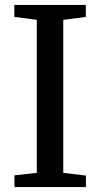

<svg xmlns="http://www.w3.org/2000/svg" viewBox="-20 -763 409 783"><path d="M130 -58V-682L38.5 -694V-743H330V-694L238 -682V-58L330.5 -47V0H39V-48Z"/></svg>

Font: Merriweather 24pt
Style: Regular
Weight: 400
Designer: Eben Sorkin
Foundry: Eben Sorkin
Version: Version 2.100